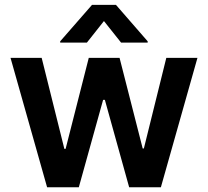

<svg xmlns="http://www.w3.org/2000/svg" viewBox="-20 -790 877 810"><path d="M178.7 0 24.4 -545.9H155.8L251.5 -162.1H256.8L354.5 -545.9H484.4L582 -163.6H586.9L681.6 -545.9H813L658.7 0H524.9L422.4 -368.7H415L312.5 0ZM490.7 -610.4 418.5 -701.2 346.7 -610.4H233.9V-615.7L368.2 -769.5H469.2L603 -615.7V-610.4Z"/></svg>

Font: Inter Semi Bold
Style: Regular
Weight: 600
Designer: Rasmus Andersson
Foundry: rsms
Version: Version 4.000;git-e0f93cc